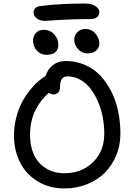

<svg xmlns="http://www.w3.org/2000/svg" viewBox="-20 -1056 760 1086"><path d="M233.9 -938Q204.6 -938 187.3 -952.6Q169.9 -967.3 169.9 -985.8Q169.9 -998.5 179 -1009Q188 -1019.5 209 -1022Q322.3 -1036.1 460 -1036.1Q500.5 -1036.1 521.2 -1020.5Q542 -1004.9 542 -987.8Q542 -969.7 528.6 -959Q515.1 -948.2 492.2 -948.2Q395 -948.2 315.9 -943.1Q236.8 -938 233.9 -938ZM474.1 -753.9Q444.3 -753.9 422.1 -777.6Q399.9 -801.3 399.9 -832Q399.9 -857.4 418.2 -874.8Q436.5 -892.1 462.9 -892.1Q497.6 -892.1 519.8 -865.7Q542 -839.4 542 -809.1Q542 -787.6 524.9 -770.8Q507.8 -753.9 474.1 -753.9ZM242.2 -746.1Q210.4 -746.1 188.7 -769.5Q167 -793 167 -826.2Q167 -852.5 183.3 -869.9Q199.7 -887.2 226.1 -887.2Q265.1 -887.2 287.6 -860.8Q310.1 -834.5 310.1 -801.8Q310.1 -775.9 293.5 -761Q276.9 -746.1 242.2 -746.1ZM344.2 9.8Q256.8 9.8 191.2 -31.2Q125.5 -72.3 92.3 -139.6Q59.1 -207 59.1 -290Q59.1 -341.3 71.5 -389.9Q84 -438.5 103 -474.9Q122.1 -511.2 146.7 -542.7Q171.4 -574.2 194.1 -594Q216.8 -613.8 237.8 -626Q249 -663.6 278.8 -687.3Q308.6 -710.9 351.1 -710.9Q408.7 -710.9 458.7 -689.7Q508.8 -668.5 545.4 -630.4Q582 -592.3 608.4 -540.8Q634.8 -489.3 647.9 -428Q661.1 -366.7 661.1 -299.8Q661.1 -235.4 637.9 -178.2Q614.7 -121.1 573.5 -79.6Q532.2 -38.1 472.9 -14.2Q413.6 9.8 344.2 9.8ZM149.9 -290Q149.9 -231 170.9 -183.3Q191.9 -135.7 236.8 -106Q281.7 -76.2 344.2 -76.2Q441.4 -76.2 505.6 -138.2Q569.8 -200.2 569.8 -299.8Q569.8 -345.7 561.3 -391.8Q552.7 -438 534.9 -479.7Q517.1 -521.5 492.7 -553.7Q468.3 -585.9 434.1 -605Q399.9 -624 360.8 -624Q319.8 -624 319.8 -565.9Q319.8 -544.9 309.8 -533.4Q299.8 -522 284.2 -522Q269 -522 255.9 -530.8Q210 -492.2 179.9 -431.9Q149.9 -371.6 149.9 -290Z"/></svg>

Font: Shantell Sans Normal
Style: Regular
Weight: 400
Designer: Stephen Nixon, Anya Danilova, Shantell Martin
Foundry: Arrow Type
Version: Version 1.006;[559af2be0]